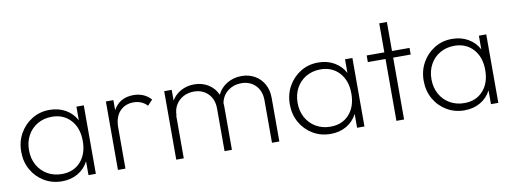

<svg xmlns="http://www.w3.org/2000/svg" viewBox="-56 -968 3432 1284"><g transform="rotate(-10 1659.5 -326.0)"><path d="M281 10Q214 10 160.5 -22Q107 -54 76 -108.5Q45 -163 45 -232Q45 -300 76 -355Q107 -410 160 -442.5Q213 -475 279 -475Q341 -475 388.5 -447.5Q436 -420 461 -372V-465H511V0H461V-94Q436 -45 389 -17.5Q342 10 281 10ZM288 -38Q368 -38 415.5 -91Q463 -144 463 -232Q463 -320 414.5 -373.5Q366 -427 287 -427Q232 -427 189 -402Q146 -377 122 -333Q98 -289 98 -233Q98 -176 122.5 -132Q147 -88 190 -63Q233 -38 288 -38Z M661 0V-465H712V-397Q755 -475 850 -475Q884 -475 913.5 -463Q943 -451 968 -424L934 -388Q898 -427 841 -427Q784 -427 748 -388.5Q712 -350 712 -278V0Z M1057 0V-465H1108V-392Q1131 -431 1171.5 -453Q1212 -475 1262 -475Q1315 -475 1357 -449Q1399 -423 1419 -377Q1441 -423 1485 -449Q1529 -475 1583 -475Q1632 -475 1671.5 -453Q1711 -431 1734 -390.5Q1757 -350 1757 -296V0H1707V-289Q1707 -352 1669.5 -390Q1632 -428 1573 -428Q1521 -428 1482.5 -398.5Q1444 -369 1434 -319Q1435 -308 1435 -297V0H1385V-289Q1385 -352 1347.5 -390Q1310 -428 1251 -428Q1212 -428 1180 -411Q1148 -394 1129 -363Q1110 -332 1110 -291H1108V0Z M2105 10Q2038 10 1984.5 -22Q1931 -54 1900 -108.5Q1869 -163 1869 -232Q1869 -300 1900 -355Q1931 -410 1984 -442.5Q2037 -475 2103 -475Q2165 -475 2212.5 -447.5Q2260 -420 2285 -372V-465H2335V0H2285V-94Q2260 -45 2213 -17.5Q2166 10 2105 10ZM2112 -38Q2192 -38 2239.5 -91Q2287 -144 2287 -232Q2287 -320 2238.5 -373.5Q2190 -427 2111 -427Q2056 -427 2013 -402Q1970 -377 1946 -333Q1922 -289 1922 -233Q1922 -176 1946.5 -132Q1971 -88 2014 -63Q2057 -38 2112 -38Z M2552 0V-420H2432V-465H2552V-662H2604V-465H2723V-420H2604V0Z M3014 10Q2947 10 2893.5 -22Q2840 -54 2809 -108.5Q2778 -163 2778 -232Q2778 -300 2809 -355Q2840 -410 2893 -442.5Q2946 -475 3012 -475Q3074 -475 3121.5 -447.5Q3169 -420 3194 -372V-465H3244V0H3194V-94Q3169 -45 3122 -17.5Q3075 10 3014 10ZM3021 -38Q3101 -38 3148.5 -91Q3196 -144 3196 -232Q3196 -320 3147.5 -373.5Q3099 -427 3020 -427Q2965 -427 2922 -402Q2879 -377 2855 -333Q2831 -289 2831 -233Q2831 -176 2855.5 -132Q2880 -88 2923 -63Q2966 -38 3021 -38Z"/></g></svg>

Font: Outfit Extra Light
Style: Regular
Weight: 200
Designer: Rodrigo Fuenzalida
Foundry: fragTYPE
Version: Version 1.000